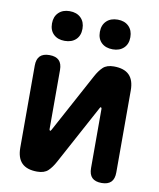

<svg xmlns="http://www.w3.org/2000/svg" viewBox="-88 -857 776 936"><g transform="rotate(10 300.0 -389.0)"><path d="M59 -91V-497Q59 -529 74.5 -544.5Q90 -560 121 -560Q153 -560 168.5 -544.5Q184 -529 184 -497V-203Q186 -197 188 -197Q190 -197 191 -199L194 -203L352 -495Q368 -525 386.5 -542.5Q405 -560 440 -560Q491 -560 516 -535Q541 -510 541 -459V-53Q541 -21 525.5 -5.5Q510 10 479 10Q447 10 431.5 -5.5Q416 -21 416 -53V-347Q414 -353 412 -353Q410 -353 409 -352L406 -347L248 -55Q232 -25 213.5 -7.5Q195 10 160 10Q109 10 84 -15Q59 -40 59 -91ZM419 -641Q384 -641 363.5 -660.5Q343 -680 343 -714Q343 -748 363.5 -768Q384 -788 419 -788Q453 -788 473.5 -768Q494 -748 494 -714Q494 -680 473.5 -660.5Q453 -641 419 -641ZM181 -641Q147 -641 126.5 -660.5Q106 -680 106 -714Q106 -748 126.5 -768Q147 -788 181 -788Q216 -788 236.5 -768Q257 -748 257 -714Q257 -680 236.5 -660.5Q216 -641 181 -641Z"/></g></svg>

Font: Maple Mono Normal NL
Style: Bold
Weight: 700
Monospace: yes
Designer: subframe7536
Version: Version 7.000